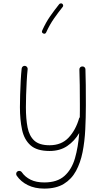

<svg xmlns="http://www.w3.org/2000/svg" viewBox="-20 -879 615 1129"><path d="M127 -491.7Q133.8 -491.2 138.7 -485.1Q143.6 -479 142.6 -472.2Q139.2 -441.4 137 -400.6Q134.8 -359.9 133.5 -319.3Q132.3 -278.8 132.3 -248.5Q132.3 -180.2 142.1 -129.9Q151.9 -79.6 181.6 -52.2Q211.4 -24.9 271.5 -24.9Q341.3 -24.9 383.3 -69.6Q425.3 -114.3 445.3 -183.6Q446.8 -187.5 449.2 -189.9Q449.7 -209 449.7 -228Q449.7 -247.1 449.7 -266.6Q449.7 -323.7 449 -379.2Q448.2 -434.6 446.8 -469.7Q446.3 -477.5 451.4 -482.9Q456.5 -488.3 463.9 -488.3Q471.7 -488.8 477.1 -483.6Q482.4 -478.5 482.4 -471.2Q483.9 -435.5 484.4 -380.1Q484.9 -324.7 484.9 -260.7Q484.9 -189 481.4 -118.2Q478 -47.4 465.6 15.4Q453.1 78.1 426.8 126.5Q400.4 174.8 355.2 202.4Q310.1 230 240.2 230Q185.1 230 143.8 209.7Q102.5 189.5 78.1 153.8Q74.2 147.5 75.4 140.1Q76.7 132.8 82.5 128.9Q88.9 125 96.4 126.2Q104 127.4 107.9 133.3Q127.4 161.6 160.2 177.7Q192.9 193.8 240.2 193.8Q316.4 193.8 359.1 155.5Q401.9 117.2 420.9 51.3Q439.9 -14.6 445.8 -96.7Q418.5 -49.8 375.5 -20.5Q332.5 8.8 271.5 8.8Q196.8 8.8 159.4 -24.7Q122.1 -58.1 109.6 -116.5Q97.2 -174.8 97.2 -248.5Q97.2 -280.3 98.4 -321.5Q99.6 -362.8 101.8 -404.1Q104 -445.3 107.4 -476.1Q108.4 -483.4 114 -488Q119.6 -492.7 127 -491.7ZM346.7 -856.4Q350.6 -853 351.3 -847.7Q352.1 -842.3 348.6 -838.4Q321.3 -804.2 296.9 -769.3Q272.5 -734.4 251.5 -688.5Q246.1 -677.2 234.4 -682.1Q223.1 -687.5 228 -699.2Q249.5 -747.1 275.1 -783.7Q300.8 -820.3 328.1 -854.5Q331.5 -858.4 337.2 -859.1Q342.8 -859.9 346.7 -856.4Z"/></svg>

Font: Mikhak ExtraLight
Style: Regular
Weight: 200
Designer: Amin Abedi
Version: Version 3.3